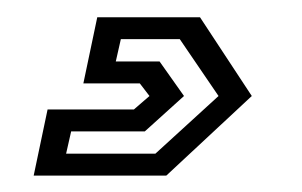

<svg xmlns="http://www.w3.org/2000/svg" viewBox="-20 -34 359 228"><path d="M20 174.5 36.5 96H139L157.5 80L146 65H79L95.5 -13.5H217.5L279 80L177.5 174.5ZM58.5 148.5H164.5L239.5 80L193.5 12.5H123.5L117.5 39H169.5L198.5 80L152 122H64.5Z"/></svg>

Font: Tourney Thin Medium
Style: Italic
Weight: 500
Italic angle: -12°
Version: Version 1.015